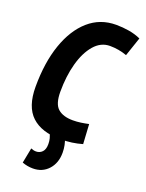

<svg xmlns="http://www.w3.org/2000/svg" viewBox="-170 -791 828 1092"><g transform="rotate(20 244.0 -245.0)"><path d="M261 10Q147 10 87 -46Q27 -102 27 -222Q27 -369 65 -478.5Q103 -588 172.5 -649Q242 -710 338 -710Q378 -710 416.5 -703.5Q455 -697 488 -682L449 -567Q424 -576 398.5 -580.5Q373 -585 346 -585Q291 -585 251 -538.5Q211 -492 190 -415Q169 -338 169 -244Q169 -170 200.5 -142.5Q232 -115 291 -115Q315 -115 339.5 -118.5Q364 -122 386 -127L393 -8Q362 1 330 5.5Q298 10 261 10ZM106 208 124 116Q140 123 155 123Q177 123 192 107.5Q207 92 207 60Q207 41 203 26Q199 11 191 -5L283 -6Q291 11 295.5 33Q300 55 300 78Q300 141 264 180.5Q228 220 171 220Q137 220 106 208Z"/></g></svg>

Font: Georama SemiCondensed
Style: Bold Italic
Weight: 700
Width: 4
Italic angle: -9°
Designer: Jean-Baptiste Levee
Foundry: Production Type
Version: Version 1.000